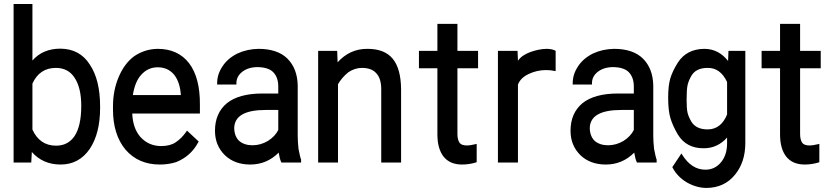

<svg xmlns="http://www.w3.org/2000/svg" viewBox="-20 -800 4102 945"><path d="M472.7 -276.4V-268.6Q472.7 -143.6 421.9 -67.4Q369.1 9.8 278.3 9.8Q191.4 9.8 136.7 -51.8L133.8 0H46.9V-780.3H139.6V-502Q190.4 -560.5 277.3 -560.5Q373 -559.6 421.9 -482.4Q472.7 -407.2 472.7 -276.4ZM346.7 -129.9Q379.9 -179.7 379.9 -279.3Q379.9 -368.2 346.7 -418Q315.4 -465.8 254.9 -465.8Q174.8 -465.8 139.6 -388.7V-162.1Q175.8 -83 255.9 -83Q314.5 -83 346.7 -129.9Z M846.7 -2Q809.6 9.8 766.6 9.8Q661.1 9.8 597.7 -63.5Q536.1 -137.7 536.1 -260.7V-276.4Q536.1 -355.5 564.5 -421.9Q592.8 -488.3 640.6 -523.4Q692.4 -558.6 755.9 -559.6Q856.4 -559.6 911.1 -488.3Q964.8 -417 963.9 -285.2V-241.2H630.9Q633.8 -168.9 670.9 -126Q711.9 -81.1 773.4 -81.1Q817.4 -81.1 844.7 -99.6Q874 -119.1 896.5 -151.4L900.4 -157.2L958 -103.5L955.1 -98.6Q936.5 -63.5 908.2 -39.1Q882.8 -16.6 846.7 -2ZM835.9 -433.6Q805.7 -468.8 755.9 -468.8Q708 -468.8 674.8 -431.6Q644.5 -398.4 633.8 -332H870.1Q866.2 -396.5 835.9 -433.6Z M1365.2 0 1363.3 -3.9Q1356.4 -18.6 1351.6 -48.8Q1293 9.8 1211.9 9.8Q1134.8 9.8 1086.9 -36.1Q1038.1 -84 1038.1 -156.2Q1038.1 -243.2 1096.7 -292Q1156.2 -339.8 1272.5 -339.8H1349.6V-374Q1349.6 -418.9 1325.2 -444.3Q1301.8 -468.8 1248 -469.7Q1202.1 -469.7 1171.9 -446.3Q1143.6 -423.8 1143.6 -390.6V-383.8H1048.8V-390.6Q1048.8 -434.6 1075.2 -473.6Q1099.6 -511.7 1147.5 -536.1Q1195.3 -558.6 1252 -559.6Q1345.7 -559.6 1394.5 -511.7Q1443.4 -462.9 1445.3 -379.9V-131.8Q1445.3 -104.5 1449.2 -67.4Q1457 -27.3 1460.9 -16.6L1461.9 -15.6V0ZM1157.2 -106.4Q1182.6 -85 1222.7 -85Q1262.7 -85 1298.8 -106.4Q1334 -128.9 1349.6 -160.2V-258.8H1288.1Q1133.8 -258.8 1132.8 -168.9Q1133.8 -128.9 1157.2 -106.4Z M1545.9 -549.8H1639.6L1641.6 -493.2Q1702.1 -560.5 1789.1 -559.6Q1873 -559.6 1913.1 -510.7Q1953.1 -461.9 1954.1 -361.3V0H1856.4V-360.4Q1856.4 -415 1831.1 -440.4Q1808.6 -465.8 1760.7 -465.8Q1726.6 -465.8 1694.3 -444.3Q1663.1 -418.9 1643.6 -385.7V0H1545.9Z M2132.8 -682.6H2231.4V-549.8H2333V-463.9H2231.4V-140.6Q2231.4 -112.3 2242.2 -96.7Q2252 -84 2279.3 -84Q2293 -84 2317.4 -89.8L2326.2 -91.8V-2L2321.3 0Q2288.1 9.8 2253.9 9.8Q2194.3 9.8 2163.1 -29.3Q2132.8 -68.4 2132.8 -138.7V-463.9H2042V-549.8H2132.8Z M2714.8 -450.2 2707 -451.2Q2691.4 -455.1 2667 -455.1Q2623 -455.1 2582.5 -436Q2542 -417 2529.3 -383.8V0H2430.7V-549.8H2527.3L2529.3 -501Q2547.9 -528.3 2589.4 -543.5Q2630.9 -558.6 2668.9 -559.6Q2695.3 -559.6 2710.9 -551.8L2714.8 -549.8Z M3115.2 0 3113.3 -3.9Q3106.4 -18.6 3101.6 -48.8Q3043 9.8 2961.9 9.8Q2884.8 9.8 2836.9 -36.1Q2788.1 -84 2788.1 -156.2Q2788.1 -243.2 2846.7 -292Q2906.2 -339.8 3022.5 -339.8H3099.6V-374Q3099.6 -418.9 3075.2 -444.3Q3051.8 -468.8 2998 -469.7Q2952.1 -469.7 2921.9 -446.3Q2893.6 -423.8 2893.6 -390.6V-383.8H2798.8V-390.6Q2798.8 -434.6 2825.2 -473.6Q2849.6 -511.7 2897.5 -536.1Q2945.3 -558.6 3002 -559.6Q3095.7 -559.6 3144.5 -511.7Q3193.4 -462.9 3195.3 -379.9V-131.8Q3195.3 -104.5 3199.2 -67.4Q3207 -27.3 3210.9 -16.6L3211.9 -15.6V0ZM2907.2 -106.4Q2932.6 -85 2972.7 -85Q3012.7 -85 3048.8 -106.4Q3084 -128.9 3099.6 -160.2V-258.8H3038.1Q2883.8 -258.8 2882.8 -168.9Q2883.8 -128.9 2907.2 -106.4Z M3316.4 -137.7Q3291 -180.7 3279.8 -218.3Q3268.6 -255.9 3268.6 -319.3Q3268.6 -378.9 3279.3 -414.6Q3290 -450.2 3316.4 -492.2Q3359.4 -558.6 3446.3 -559.6Q3516.6 -559.6 3563.5 -500L3565.4 -549.8H3648.4V-96.7Q3648.4 -2 3597.7 59.6Q3545.9 124 3458 125Q3408.2 125 3360.4 97.7Q3314.5 70.3 3291 26.4L3289.1 22.5L3334 -44.9L3337.9 -38.1Q3383.8 35.2 3452.1 35.2Q3499 35.2 3529.3 -2Q3558.6 -38.1 3558.6 -94.7V-123Q3511.7 -70.3 3444.3 -70.3Q3358.4 -69.3 3316.4 -137.7ZM3382.8 -426.8Q3368.2 -401.4 3363.8 -379.4Q3359.4 -357.4 3359.4 -308.6Q3359.4 -265.6 3363.8 -246.1Q3368.2 -226.6 3382.8 -201.2Q3406.2 -163.1 3462.9 -163.1Q3528.3 -163.1 3558.6 -236.3V-396.5Q3525.4 -466.8 3462.9 -465.8Q3405.3 -465.8 3382.8 -426.8Z M3819.3 -682.6H3918V-549.8H4019.5V-463.9H3918V-140.6Q3918 -112.3 3928.7 -96.7Q3938.5 -84 3965.8 -84Q3979.5 -84 4003.9 -89.8L4012.7 -91.8V-2L4007.8 0Q3974.6 9.8 3940.4 9.8Q3880.9 9.8 3849.6 -29.3Q3819.3 -68.4 3819.3 -138.7V-463.9H3728.5V-549.8H3819.3Z"/></svg>

Font: RobotoJAA
Style: Medium
Weight: 500
Version: Version 2.05; 2016-11-05